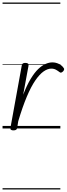

<svg xmlns="http://www.w3.org/2000/svg" viewBox="-20 -1009 524 1508"><path d="M85 15Q73 15 66.5 10.5Q60 6 62 -5L151 -495Q153 -506 159.5 -510.5Q166 -515 178 -515Q194 -515 200 -509.5Q206 -504 204 -493L162 -265Q191 -340 221 -389.5Q251 -439 280.5 -467Q310 -495 338 -507Q366 -519 391 -519Q419 -519 443.5 -506.5Q468 -494 480 -475Q485 -470 483.5 -463Q482 -456 476 -449Q468 -441 461 -439Q454 -437 447 -443Q436 -452 420 -461Q404 -470 383 -470Q354 -470 322.5 -448Q291 -426 257.5 -377.5Q224 -329 190.5 -249.5Q157 -170 123 -56L115 -4Q113 6 106 10.5Q99 15 85 15ZM0 469H454V479H0ZM0 -20H454V0H0ZM0 -505H454V-500H0ZM0 -989H454V-979H0Z"/></svg>

Font: Playwrite DE VA Guides
Style: Regular
Weight: 400
Designer: Veronika Burian, José Scaglione
Foundry: TypeTogether
Version: Version 1.003